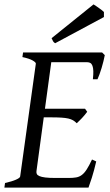

<svg xmlns="http://www.w3.org/2000/svg" viewBox="-20 -854 502 874"><path d="M418 -119.1Q408.2 -76.7 398.2 -45.4Q388.2 -14.2 382.8 0H0L2.9 -21Q33.7 -27.8 52.2 -35.9Q70.8 -43.9 71.8 -50.8L143.1 -564Q144 -569.8 128.9 -578.6Q113.8 -587.4 82 -594.2L85 -615.2H444.8L457 -603Q454.6 -590.3 450.9 -575.2Q447.3 -560.1 442.6 -544.9Q438 -529.8 433.1 -516.1Q428.2 -502.4 423.8 -493.2H402.8Q405.3 -515.6 404.8 -530.5Q404.3 -545.4 400.9 -554.4Q397.5 -563.5 391.6 -567.1Q385.7 -570.8 377 -570.8H213.4L184.6 -358.9H367.2L377 -345.2Q372.1 -338.4 366 -331.1Q359.9 -323.7 353.3 -316.7Q346.7 -309.6 340.3 -303.5Q334 -297.4 329.1 -293Q321.3 -301.3 312.5 -306.4Q303.7 -311.5 290.8 -314.5Q277.8 -317.4 259 -318.6Q240.2 -319.8 212.9 -319.8H179.2L146 -75.2Q145 -67.9 147.5 -62.3Q149.9 -56.6 159.2 -52.5Q168.5 -48.3 186 -46.1Q203.6 -43.9 232.9 -43.9H292Q312.5 -43.9 326.7 -46.4Q340.8 -48.8 352.3 -57.4Q363.8 -65.9 374.5 -82.5Q385.3 -99.1 398.9 -127.9ZM453.1 -776.4 231 -657.2Q224.1 -661.6 221.7 -666Q219.2 -670.4 214.8 -680.2L405.8 -834L417 -826.7Q423.3 -822.3 430.4 -817.4Q437.5 -812.5 443.8 -807.6Q450.2 -802.7 453.1 -799.3Z"/></svg>

Font: Gentium Plus Eur
Style: Italic
Weight: 400
Italic angle: -8°
Designer: J. Victor Gaultney, Annie Olsen, Iska Routamaa, Becca Hirsbrunner
Foundry: SIL International
Version: Version 5.000